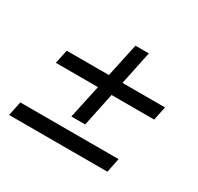

<svg xmlns="http://www.w3.org/2000/svg" viewBox="-107 -588 741 717"><g transform="rotate(30 263.5 -230.0)"><path d="M287.1 -460H344.7L314.5 -315.4H498L485.4 -255.9H301.8L271.5 -111.3H211.9L243.2 -255.9H61.5L74.2 -315.4H255.9ZM444.3 -61.5 431.6 0H7.8L20.5 -61.5Z"/></g></svg>

Font: Crimson Pro
Style: Italic
Weight: 400
Italic angle: -12°
Designer: Jacques Le Bailly
Foundry: Baron von Fonthausen
Version: Version 1.003